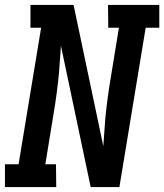

<svg xmlns="http://www.w3.org/2000/svg" viewBox="-27 -755 663 775"><path d="M-7 0V-92H48L139 -643H96V-735H270L390 -165L398 -276Q402 -317 407.5 -358.5Q413 -400 420 -441L453 -643H410L409 -735H616V-643H561L455 0H339L219 -570L211 -459Q207 -418 201.5 -376.5Q196 -335 189 -294L156 -92H199L200 0Z"/></svg>

Font: Iosevka Etoile Semibold
Style: Italic
Weight: 600
Italic angle: -9°
Designer: Belleve Invis
Foundry: Belleve Invis
Version: Version 22.1.2; ttfautohint (v1.8.4)